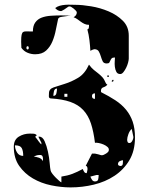

<svg xmlns="http://www.w3.org/2000/svg" viewBox="-20 -788 648 835"><path d="M540 -533Q540 -527 537 -515.5Q534 -504 528.5 -493Q523 -482 516.5 -474Q510 -466 503 -466Q491 -466 486 -475.5Q481 -485 479.5 -497.5Q478 -510 479 -521.5Q480 -533 480 -538Q469 -538 465.5 -534Q462 -530 460 -525Q458 -520 455.5 -516Q453 -512 444 -512Q431 -512 426.5 -521.5Q422 -531 418.5 -543Q415 -555 409.5 -564.5Q404 -574 390 -574Q388 -574 387 -573Q385 -573 380 -570.5Q375 -568 373 -567Q372 -588 369 -613Q366 -638 360 -660Q365 -662 366 -665.5Q367 -669 367 -673V-680Q356 -680 347.5 -684Q339 -688 331.5 -693.5Q324 -699 316.5 -704.5Q309 -710 300 -713Q314 -721 314 -734Q314 -737 310 -741.5Q306 -746 300.5 -750.5Q295 -755 289.5 -758Q284 -761 280 -760Q278 -760 270 -754Q262 -748 260 -747Q258 -746 253 -743Q248 -740 247 -740H243Q237 -740 230.5 -744Q224 -748 220 -753Q229 -760 240 -763Q251 -766 263.5 -767Q276 -768 288 -767.5Q300 -767 310 -767Q337 -767 376.5 -760.5Q416 -754 452.5 -738.5Q489 -723 514.5 -697.5Q540 -672 540 -633ZM287 -720Q284 -720 277.5 -719Q271 -718 263.5 -717Q256 -716 249.5 -715Q243 -714 240 -713Q239 -713 236.5 -710.5Q234 -708 233 -707Q228 -686 223 -659Q218 -632 208 -608Q198 -584 180.5 -568Q163 -552 133 -552Q116 -552 100 -558.5Q84 -565 73 -580L72 -607Q72 -627 74 -636.5Q76 -646 81 -649Q86 -652 96 -651.5Q106 -651 123 -651Q123 -676 133.5 -690.5Q144 -705 161.5 -711.5Q179 -718 201.5 -719.5Q224 -721 247 -721ZM100 -573Q105 -573 105 -580Q105 -587 100 -587Q95 -587 95 -580Q95 -573 100 -573ZM424 -113Q430 -113 441 -120Q452 -127 453 -133Q455 -142 448 -148.5Q441 -155 430.5 -159.5Q420 -164 409.5 -166Q399 -168 393 -167Q387 -216 375.5 -251Q364 -286 342 -309.5Q320 -333 285.5 -345Q251 -357 200 -360Q192 -361 192.5 -370.5Q193 -380 193 -383Q193 -401 213.5 -408Q234 -415 262 -423.5Q290 -432 319.5 -449.5Q349 -467 367 -507Q378 -492 388 -484Q398 -476 407 -469Q416 -462 424.5 -453Q433 -444 440 -427Q442 -422 447 -420Q441 -412 430 -408.5Q419 -405 419 -393Q419 -389 420 -387Q454 -370 481.5 -352Q509 -334 528 -311Q547 -288 557 -259Q567 -230 567 -190Q567 -132 542.5 -91Q518 -50 478 -23.5Q438 3 388 15Q338 27 287 27Q246 27 202.5 18Q159 9 123 -12Q87 -33 63.5 -66.5Q40 -100 40 -150Q40 -180 61.5 -193.5Q83 -207 110 -207Q118 -207 126 -206.5Q134 -206 140 -200L133 -193L141 -183Q144 -178 147.5 -174Q151 -170 153 -167Q156 -163 160 -160V-167Q159 -170 153.5 -180Q148 -190 147 -193Q148 -194 150 -194Q165 -194 174 -174Q183 -154 188.5 -128.5Q194 -103 196 -79Q198 -55 200 -47Q201 -41 208 -32Q215 -23 223 -15Q231 -7 238 -1Q245 5 247 5V-20Q274 -24 295 -32Q316 -40 340 -53Q343 -45 346.5 -40Q350 -35 357 -35Q357 -36 358.5 -40.5Q360 -45 360.5 -50.5Q361 -56 359.5 -61Q358 -66 353 -67L380 -120H393Q395 -120 406.5 -117Q418 -114 420 -113ZM447 -453V-460H453V-453ZM473 -440Q475 -437 472.5 -434.5Q470 -432 467 -433Q464 -435 468 -439Q472 -443 473 -440ZM228 -403Q217 -403 214.5 -390.5Q212 -378 212 -371Q223 -371 225.5 -383Q228 -395 228 -403ZM393 -382Q380 -382 380 -370Q380 -358 393 -358ZM273 -380H260V-367H273ZM560 -193 553 -227Q544 -220 538.5 -205Q533 -190 533 -180Q533 -175 535 -170.5Q537 -166 543 -166Q550 -166 555 -175Q560 -184 560 -190ZM81 -110Q81 -132 74.5 -144Q68 -156 45 -156Q45 -140 54 -125Q63 -110 81 -110ZM167 -97Q167 -104 164.5 -109Q162 -114 154 -114Q146 -114 140.5 -112.5Q135 -111 127 -107Q138 -106 149.5 -102Q161 -98 167 -87ZM515 -91Q508 -91 500.5 -87Q493 -83 493 -73Q494 -71 495 -70Q496 -67 500 -67Q501 -66 503 -66Q513 -66 514 -75.5Q515 -85 515 -91ZM400 -27 373 -20Q376 -12 380.5 -5.5Q385 1 393 1Q405 1 407 -8Q409 -17 409 -27Z"/></svg>

Font: Genkaimincho
Style: Regular
Weight: 800
Designer: Dr. Ken Lunde (project architect, glyph set definition & overall production); Masataka HATTORI \u670D \u90E8 \u6B63 \u8C
Foundry: Adobe Systems Incorporated
Version: Version 1.00